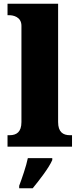

<svg xmlns="http://www.w3.org/2000/svg" viewBox="-20 -780 423 1021"><path d="M20 0H363V-61H352C315 -61 289 -78 289 -131V-760H20V-699H31C47 -699 94 -692 94 -643V-131C94 -78 68 -61 31 -61H20ZM82 208V221H154C190 177 240 113 258 71V61H128C120 102 96 171 82 208Z"/></svg>

Font: Noto Serif Thai Black
Style: Regular
Weight: 900
Designer: Monotype Design Team
Foundry: Monotype Imaging Inc.
Version: Version 2.002